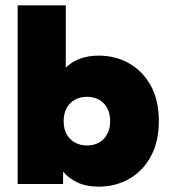

<svg xmlns="http://www.w3.org/2000/svg" viewBox="-20 -688 640 718"><path d="M349 10Q304 10 271 -5Q238 -20 216 -46V0H46V-668H226V-435Q247 -456 278 -468Q309 -480 349 -480Q412 -480 463 -451Q514 -422 544 -367.5Q574 -313 574 -235Q574 -158 544 -103Q514 -48 463 -19Q412 10 349 10ZM305 -144Q331 -144 350.5 -155Q370 -166 381 -186.5Q392 -207 392 -235Q392 -263 381 -283.5Q370 -304 350.5 -315Q331 -326 305 -326Q280 -326 260 -315Q240 -304 229 -283.5Q218 -263 218 -235Q218 -207 229 -186.5Q240 -166 260 -155Q280 -144 305 -144Z"/></svg>

Font: Gantari Black
Style: Regular
Weight: 900
Version: Version 1.000